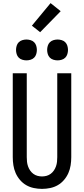

<svg xmlns="http://www.w3.org/2000/svg" viewBox="-20 -1206 540 1234"><path d="M250 8Q224 8 197.5 2.5Q171 -3 148.5 -16Q126 -29 108.5 -49.5Q91 -70 80.5 -94Q70 -118 66 -144Q62 -170 62 -196V-735H152V-196Q152 -181 153.5 -166.5Q155 -152 160 -137.5Q165 -123 173.5 -110.5Q182 -98 194 -89Q206 -80 220.5 -76Q235 -72 250 -72Q265 -72 279.5 -76Q294 -80 306 -89Q318 -98 326.5 -110.5Q335 -123 340 -137.5Q345 -152 346.5 -166.5Q348 -181 348 -196V-735H438V-196Q438 -170 434 -144Q430 -118 419.5 -94Q409 -70 391.5 -49.5Q374 -29 351.5 -16Q329 -3 302.5 2.5Q276 8 250 8ZM350 -818Q337 -818 323.5 -822Q310 -826 300.5 -835.5Q291 -845 287 -858.5Q283 -872 283 -885Q283 -898 287 -911.5Q291 -925 300.5 -934.5Q310 -944 323.5 -948Q337 -952 350 -952Q363 -952 376.5 -948Q390 -944 399.5 -934.5Q409 -925 413 -911.5Q417 -898 417 -885Q417 -872 413 -858.5Q409 -845 399.5 -835.5Q390 -826 376.5 -822Q363 -818 350 -818ZM150 -818Q137 -818 123.5 -822Q110 -826 100.5 -835.5Q91 -845 87 -858.5Q83 -872 83 -885Q83 -898 87 -911.5Q91 -925 100.5 -934.5Q110 -944 123.5 -948Q137 -952 150 -952Q163 -952 176.5 -948Q190 -944 199.5 -934.5Q209 -925 213 -911.5Q217 -898 217 -885Q217 -872 213 -858.5Q209 -845 199.5 -835.5Q190 -826 176.5 -822Q163 -818 150 -818ZM238 -999 185 -1041 305 -1186 370 -1134Z"/></svg>

Font: Iosevka Fixed Medium
Style: Regular
Weight: 500
Monospace: yes
Designer: Belleve Invis
Foundry: Belleve Invis
Version: Version 32.3.0